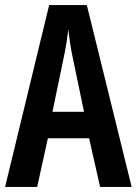

<svg xmlns="http://www.w3.org/2000/svg" viewBox="-20 -734 537 754"><path d="M373 0 330 -191H168L126 0H0L173 -714H321L497 0ZM267 -501Q260 -533 255.5 -563.5Q251 -594 248 -619Q243 -568 229 -502L186 -295H310Z"/></svg>

Font: Noto Sans Lao UI ExtCond SemBd
Style: Regular
Weight: 600
Width: 2
Designer: Monotype Design Team
Foundry: Monotype Imaging Inc.
Version: Version 2.000; ttfautohint (v1.8.4.7-5d5b)